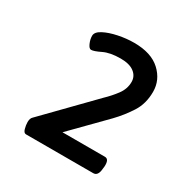

<svg xmlns="http://www.w3.org/2000/svg" viewBox="-107 -861 585 603"><g transform="rotate(30 185.0 -559.5)"><path d="M63 -350Q55 -350 51.5 -362.5Q48 -375 48 -386Q48 -400 55 -406L216 -571Q236 -590 252 -611.5Q268 -633 268 -658Q268 -679 251 -692Q234 -705 202 -705Q164 -705 140.5 -693.5Q117 -682 107 -682Q100 -682 94 -695.5Q88 -709 88 -722Q88 -736 108 -746.5Q128 -757 157 -763Q186 -769 214 -769Q276 -769 309 -738.5Q342 -708 342 -665Q342 -622 321.5 -590Q301 -558 274 -530L159 -413H313Q329 -413 327 -385L326 -377Q324 -350 307 -350Z"/></g></svg>

Font: Asap Expanded Expanded SemiBold
Style: Italic
Weight: 600
Width: 7
Italic angle: -6°
Designer: Pablo Cosgaya
Foundry: Omnibus-Type
Version: Version 3.001; ttfautohint (v1.8.4.7-5d5b)